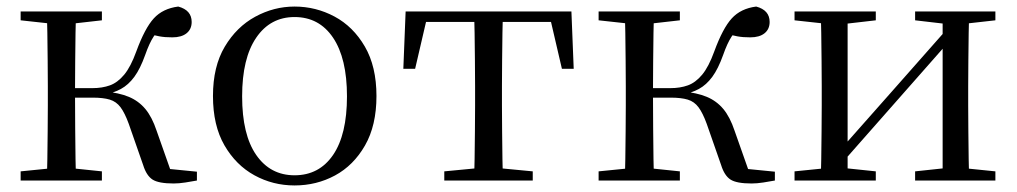

<svg xmlns="http://www.w3.org/2000/svg" viewBox="-20 -551 3103 586"><path d="M43 0V-28L153 -39H185L291 -28V0ZM43 -489V-516H291V-489L185 -477H153ZM123 0Q124 -24 124.5 -65Q125 -106 125.5 -150Q126 -194 126 -229V-288Q126 -322 125.5 -366Q125 -410 124.5 -451Q124 -492 123 -516H212Q211 -492 210.5 -450.5Q210 -409 209.5 -362.5Q209 -316 209 -278V-258Q209 -209 209.5 -158.5Q210 -108 210.5 -66Q211 -24 212 0ZM417 -47 373 -173Q361 -206 348 -223.5Q335 -241 315 -247Q295 -253 263 -253H167V-282H262Q292 -282 315.5 -290.5Q339 -299 359 -323Q379 -347 396 -394Q422 -465 449.5 -495Q477 -525 524 -531Q565 -520 565 -484Q565 -462 549.5 -449.5Q534 -437 506 -437Q483 -437 467 -440Q451 -443 434 -448L481 -479Q462 -459 449 -439.5Q436 -420 423 -383Q408 -341 390 -316.5Q372 -292 349 -279.5Q326 -267 297 -262L298 -272Q343 -268 373 -255.5Q403 -243 423.5 -218.5Q444 -194 458 -152L507 -13L450 -40L581 -27V0Q565 3 545.5 6Q526 9 510 9Q464 9 445.5 -3Q427 -15 417 -47Z M879 15Q813 15 756.5 -16Q700 -47 665 -107.5Q630 -168 630 -258Q630 -348 666 -408.5Q702 -469 759 -500Q816 -531 879 -531Q944 -531 1001 -500.5Q1058 -470 1093.5 -409Q1129 -348 1129 -258Q1129 -168 1094 -107Q1059 -46 1002.5 -15.5Q946 15 879 15ZM879 -16Q954 -16 996.5 -78Q1039 -140 1039 -257Q1039 -373 996.5 -436Q954 -499 879 -499Q805 -499 762 -436Q719 -373 719 -257Q719 -140 762 -78Q805 -16 879 -16Z M1211 -341 1218 -516H1724L1731 -341H1695L1655 -513L1697 -484H1245L1287 -513L1247 -341ZM1336 0V-28L1451 -39H1491L1606 -28V0ZM1427 0Q1428 -24 1428.5 -65Q1429 -106 1429.5 -150Q1430 -194 1430 -229V-288Q1430 -322 1429.5 -366Q1429 -410 1428.5 -451Q1428 -492 1427 -516H1515Q1514 -492 1513.5 -451Q1513 -410 1512.5 -366Q1512 -322 1512 -288V-229Q1512 -194 1512.5 -150Q1513 -106 1513.5 -65Q1514 -24 1515 0Z M1807 0V-28L1917 -39H1949L2055 -28V0ZM1807 -489V-516H2055V-489L1949 -477H1917ZM1887 0Q1888 -24 1888.5 -65Q1889 -106 1889.5 -150Q1890 -194 1890 -229V-288Q1890 -322 1889.5 -366Q1889 -410 1888.5 -451Q1888 -492 1887 -516H1976Q1975 -492 1974.5 -450.5Q1974 -409 1973.5 -362.5Q1973 -316 1973 -278V-258Q1973 -209 1973.5 -158.5Q1974 -108 1974.5 -66Q1975 -24 1976 0ZM2181 -47 2137 -173Q2125 -206 2112 -223.5Q2099 -241 2079 -247Q2059 -253 2027 -253H1931V-282H2026Q2056 -282 2079.5 -290.5Q2103 -299 2123 -323Q2143 -347 2160 -394Q2186 -465 2213.5 -495Q2241 -525 2288 -531Q2329 -520 2329 -484Q2329 -462 2313.5 -449.5Q2298 -437 2270 -437Q2247 -437 2231 -440Q2215 -443 2198 -448L2245 -479Q2226 -459 2213 -439.5Q2200 -420 2187 -383Q2172 -341 2154 -316.5Q2136 -292 2113 -279.5Q2090 -267 2061 -262L2062 -272Q2107 -268 2137 -255.5Q2167 -243 2187.5 -218.5Q2208 -194 2222 -152L2271 -13L2214 -40L2345 -27V0Q2329 3 2309.5 6Q2290 9 2274 9Q2228 9 2209.5 -3Q2191 -15 2181 -47Z M2405 0V-28L2514 -39H2548L2653 -28V0ZM2773 0V-28L2876 -39H2910L3018 -28V0ZM2485 0Q2486 -24 2486.5 -65Q2487 -106 2487.5 -150Q2488 -194 2488 -229V-288Q2488 -322 2487.5 -366Q2487 -410 2486.5 -451Q2486 -492 2485 -516H2567V0ZM2544 -47 2509 -66H2520L2697 -266L2878 -471L2912 -451H2900L2722 -249ZM2857 0V-516H2938Q2937 -492 2936.5 -451Q2936 -410 2935.5 -366Q2935 -322 2935 -288V-229Q2935 -194 2935.5 -150Q2936 -106 2936.5 -65Q2937 -24 2938 0ZM2405 -489V-516H2653V-489L2549 -477H2515ZM2773 -489V-516H3018V-489L2911 -477H2876Z"/></svg>

Font: Noto Serif KR
Style: Regular
Weight: 400
Designer: Ryoko NISHIZUKA  (kana & ideographs); Frank Grießhammer (Latin, Greek & Cyrillic); Wenlong ZHANG  (bopomofo); Sandoll Co
Foundry: Adobe
Version: Version 2.003-H1;hotconv 1.1.1;makeotfexe 2.6.0